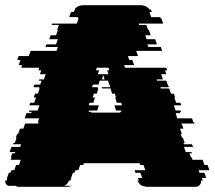

<svg xmlns="http://www.w3.org/2000/svg" viewBox="-21 -720 827 740"><path d="M767 -54 774 -34H757L759 -29Q759 -28 759.5 -26.5Q760 -25 760 -24H754V-22Q754 -10 745 -4H746Q741 0 733 0H548Q541 0 536.5 -1.5Q532 -3 527 -4Q519 -8 515 -13.5Q511 -19 509 -24H514V-25L512 -29L510 -34H527L520 -54H501L498 -64H539L532 -84H520L517 -91H302L300 -84H288L281 -64H270L266 -54H260L253 -34H254L252 -29L251 -25L250 -24H245Q243 -19 239 -13.5Q235 -8 227 -4H257Q253 -3 248 -1.5Q243 0 236 0H51Q43 0 39 -4H9Q-1 -11 -1 -22V-24H5Q5 -27 6 -29L7 -34H6L13 -54H19L23 -64H34L41 -84H52L59 -104H20L24 -114H21L26 -129H36L38 -134H16L23 -154H57L60 -164H29L31 -169H36L43 -189H40L45 -204H49L56 -224H69L74 -239L76 -244H126L128 -249H125L130 -264H74L81 -284H99L101 -289H90L92 -294H124L131 -314H92L96 -324H111L118 -344H109L114 -359H125L132 -379H129L131 -384H108L112 -394H134L139 -409H129L130 -414H148L155 -434H133L138 -449H127L130 -459H61L64 -469H51L58 -489H45L51 -504H90L97 -524H197L202 -539H154L158 -549H195L202 -569H169L174 -584H195L202 -604H199L206 -624H178L179 -629H275L282 -649H279L281 -654H246L250 -667L253 -674H263L269 -684H266Q271 -691 280 -695.5Q289 -700 302 -700H519Q532 -700 541 -695.5Q550 -691 555 -684H559L565 -674H555Q557 -670 557 -667L562 -654H597L598 -649H601L608 -629H513L515 -624H543L550 -604H553L560 -584H539L544 -569H577L584 -549H547L551 -539H599L604 -524H504L511 -504H472L477 -489H489L496 -469H457L461 -459H620L623 -449H615L620 -434H600L607 -414H583L584 -409H620L625 -394H626L630 -384H597L599 -379H631L638 -359H649L654 -344H651L658 -324H674L678 -314H649L656 -294H676L677 -289H672L674 -284H656L662 -264H719L724 -249H727L729 -244H678L680 -239H681L686 -224H673L680 -204H675L681 -189H684L691 -169H686L688 -164H719L723 -154H688L695 -134H717L719 -129H709L715 -114H717L721 -104H760L767 -84H779L786 -64H745L748 -54ZM349 -449H361L356 -434H397L392 -449H400L397 -459H352ZM382 -414 377 -431 372 -414ZM322 -294 320 -289H331L330 -286H443L442 -289H447L446 -294H426L420 -314H449L446 -324H429L423 -344H426L422 -359H411L405 -379H373L371 -384H404L401 -394H400L395 -409H363L359 -394H337L334 -384H356L355 -379H358L352 -359H341L336 -344H345L339 -324H324L321 -314H360L354 -294Z"/></svg>

Font: Rubik Glitch
Style: Regular
Weight: 400
Designer: Hubert and Fischer, NaN
Foundry: Hubert and Fischer, NaN
Version: Version 2.200